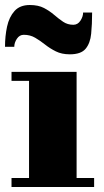

<svg xmlns="http://www.w3.org/2000/svg" viewBox="-26 -747 415 767"><path d="M69 -608Q52 -608 41.5 -592.2Q31 -576.5 31 -560H-6Q-6 -602.5 2.2 -640.8Q10.5 -679 32 -703Q53.5 -727 93 -727Q127 -727 149.8 -715Q172.5 -703 190.5 -687.5Q208.5 -672 226.2 -660Q244 -648 267 -648Q284.5 -648 295.2 -664.2Q306 -680.5 306 -697H342Q342 -650 338.2 -612.2Q334.5 -574.5 316 -552.2Q297.5 -530 253 -530Q220.5 -530 197 -541.8Q173.5 -553.5 154 -569Q134.5 -584.5 114.5 -596.2Q94.5 -608 69 -608ZM20 -36H90V-424H20V-460H280V-36H350V0H20Z"/></svg>

Font: Bodoni* 06pt Fatface
Style: Regular
Weight: 900
Version: Version 2.3